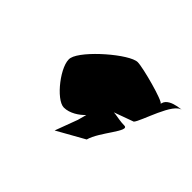

<svg xmlns="http://www.w3.org/2000/svg" viewBox="-94 -647 753 753"><g transform="rotate(45 282.5 -270.0)"><path d="M106 -305C95 -259 181 -149 225 -149C257 -149 290 -171 308 -191L298 -154L263 -60L377 -124C391 -179 478 -267 442 -267C400 -267 367 -286 348 -264L458 -304C477 -324 517 -470 561 -470C585 -470 494 -474 484 -432L483 -428C482 -440 334 -480 304 -480C260 -480 119 -359 106 -305Z"/></g></svg>

Font: Interstorm
Style: Obl
Weight: 400
Version: Version 0.7